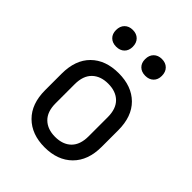

<svg xmlns="http://www.w3.org/2000/svg" viewBox="-218 -902 1036 1036"><g transform="rotate(45 300.0 -384.5)"><path d="M300 8Q201 8 142.5 -50Q84 -108 84 -212V-338Q84 -443 142 -500.5Q200 -558 300 -558Q400 -558 458 -500.5Q516 -443 516 -338V-212Q516 -108 457.5 -50Q399 8 300 8ZM300 -72Q359 -72 392.5 -105Q426 -138 426 -202V-348Q426 -412 392.5 -445Q359 -478 300 -478Q242 -478 208 -445Q174 -412 174 -348V-202Q174 -138 208 -105Q242 -72 300 -72ZM411 -649Q382 -649 364.5 -666Q347 -683 347 -712Q347 -742 364.5 -759.5Q382 -777 411 -777Q440 -777 457.5 -759.5Q475 -742 475 -712Q475 -683 457.5 -666Q440 -649 411 -649ZM189 -649Q160 -649 142.5 -666Q125 -683 125 -712Q125 -742 142.5 -759.5Q160 -777 189 -777Q218 -777 235.5 -759.5Q253 -742 253 -712Q253 -683 235.5 -666Q218 -649 189 -649Z"/></g></svg>

Font: JetBrains Mono NL
Style: Regular
Weight: 400
Monospace: yes
Designer: Philipp Nurullin, Konstantin Bulenkov
Foundry: JetBrains
Version: Version 2.305; ttfautohint (v1.8.4.7-5d5b)